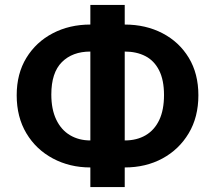

<svg xmlns="http://www.w3.org/2000/svg" viewBox="-20 -742 876 782"><path d="M348 -60Q264 -60 195.5 -96.5Q127 -133 87.5 -199Q48 -265 48 -354Q48 -442 87.5 -506.5Q127 -571 195 -606.5Q263 -642 348 -642V-722H488V-642Q574 -642 642 -606.5Q710 -571 749 -506.5Q788 -442 788 -354Q788 -265 748.5 -199Q709 -133 641.5 -96.5Q574 -60 488 -60V20H348ZM488 -170Q537 -170 573 -191Q609 -212 628.5 -253Q648 -294 648 -355Q648 -416 628 -455.5Q608 -495 572 -513.5Q536 -532 488 -532ZM348 -532Q275 -532 232 -489Q189 -446 189 -357Q189 -297 209 -255Q229 -213 265 -191.5Q301 -170 348 -170Z"/></svg>

Font: Moderustic SemiBold
Style: Regular
Weight: 600
Designer: Tural Alisoy
Foundry: TAFT Foundry
Version: Version 2.120